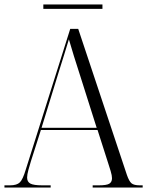

<svg xmlns="http://www.w3.org/2000/svg" viewBox="-21 -844 667 864"><path d="M-1 0V-10H24Q55 -10 68.5 -23.5Q82 -37 95 -81L295 -714H331L550 -57Q560 -28 571 -19Q582 -10 608 -10H621V0H396V-10H424Q459 -10 471 -17.5Q483 -25 483 -42Q483 -54 477 -74Q471 -94 466 -109L418 -259H163L118 -118Q113 -102 107 -80Q101 -58 101 -45Q101 -26 115.5 -18Q130 -10 169 -10H207V0ZM166 -269H414L343 -493Q325 -549 311.5 -592Q298 -635 289 -667Q279 -633 267.5 -597Q256 -561 243 -519ZM174 -804V-824H440V-804Z"/></svg>

Font: Noto Serif Display SemiCondensed Light
Style: Regular
Weight: 300
Width: 4
Designer: Monotype Design Team
Foundry: Monotype Imaging Inc.
Version: Version 2.009